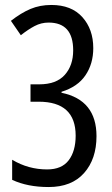

<svg xmlns="http://www.w3.org/2000/svg" viewBox="-20 -744 451 774"><path d="M369 -195Q369 -341 228 -370V-374Q293 -394 324.5 -440.5Q356 -487 356 -550Q356 -626 312 -675Q268 -724 187 -724Q141 -724 103 -708Q65 -692 24 -660L64 -602Q93 -625 119.5 -639Q146 -653 176 -653Q275 -653 275 -541Q275 -480 241 -442Q207 -404 138 -404H103V-334H136Q285 -334 285 -197Q285 -135 257 -98Q229 -61 170 -61Q94 -61 29 -100V-19Q91 10 176 10Q269 10 319 -46.5Q369 -103 369 -195Z"/></svg>

Font: Noto Sans Devanagari Extra Condensed
Style: Regular
Weight: 400
Width: 2
Designer: Monotype Design Team
Foundry: Monotype Imaging Inc.
Version: 1.000